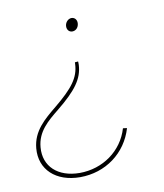

<svg xmlns="http://www.w3.org/2000/svg" viewBox="-139 -605 745 870"><g transform="rotate(-15 233.5 -170.0)"><path d="M256 -326H241L240 -318C232 -256 193 -215 104 -154C44 -113 -15 -73 -29 5C-46 101 19 173 130 183C247 193 350 130 392 23L374 19C336 116 239 173 133 164C33 155 -24 92 -9 6C3 -65 56 -101 111 -138C206 -202 246 -247 255 -310C256 -317 256 -323 256 -326ZM278 -524C262 -525 248 -512 245 -496C242 -479 251 -465 267 -464C283 -463 296 -475 299 -492C302 -508 294 -522 278 -524Z"/></g></svg>

Font: Fixel Display Thin
Style: Italic
Weight: 100
Italic angle: -10°
Designer: AlfaBravo + MacPaw
Foundry: Kyrylo Tkachov, Marchela Mozhyna, Serhii Makarenko, Maria Weinstein, Zakhar Kryvoshyya
Version: Version 1.210;Glyphs 3.2 (3217)